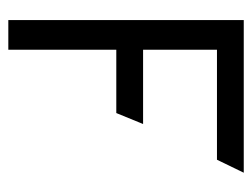

<svg xmlns="http://www.w3.org/2000/svg" viewBox="-94 -526 620 473"><g transform="rotate(90 216.5 -290.0)"><path d="M30 0H103V-266H259L286 -332H103V-514H374L406 -580H30Z"/></g></svg>

Font: Charger Sport
Style: Nrw
Weight: 400
Designer: Jasper
Foundry: Cannot Into Space Fonts
Version: Version 1.1